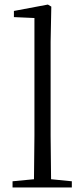

<svg xmlns="http://www.w3.org/2000/svg" viewBox="-20 -822 370 842"><path d="M128 0H295V-27L204 -36L202 -227V-639L205 -793L190 -802L41 -774V-747L131 -743V-227L129 -36L35 -27V0Z"/></svg>

Font: Noto Serif KR Light
Style: Regular
Weight: 300
Designer: Ryoko NISHIZUKA 西塚涼子 (kana & ideographs); Frank Grießhammer (Latin, Greek & Cyrillic); Wenlong ZHANG 张文龙 (bopomofo); San
Foundry: Adobe
Version: Version 2.001;hotconv 1.1.0;makeotfexe 2.6.0